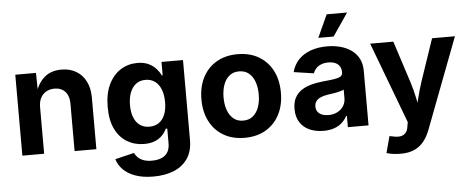

<svg xmlns="http://www.w3.org/2000/svg" viewBox="-59 -914 3139 1282"><g transform="rotate(-5 1511.0 -273.5)"><path d="M207 -313V0H61V-542.5H199.7L201.7 -406.2H191.4Q212.9 -474.6 256.8 -512.2Q300.8 -549.8 370.1 -549.8Q426.8 -549.8 468.8 -525.1Q510.7 -500.5 533.9 -454.6Q557.1 -408.7 557.1 -344.7V0H411.1V-318.8Q411.1 -369.6 385 -398.4Q358.9 -427.2 313 -427.2Q282.2 -427.2 258.3 -413.8Q234.4 -400.4 220.7 -375Q207 -349.6 207 -313Z M921.9 215.3Q853 215.3 802.5 197.8Q752 180.2 720.5 148.9Q689 117.7 677.2 77.6L804.7 46.9Q811.5 62 825.7 76.4Q839.8 90.8 863.3 99.9Q886.7 108.9 921.4 108.9Q977.1 108.9 1008.8 82.8Q1040.5 56.6 1040.5 2.4V-95.7H1030.3Q1020 -72.8 1001 -52.5Q981.9 -32.2 951.9 -19.5Q921.9 -6.8 878.9 -6.8Q816.4 -6.8 766.1 -36.1Q715.8 -65.4 686.3 -124.5Q656.7 -183.6 656.7 -272.5Q656.7 -363.3 686.8 -425Q716.8 -486.8 767.3 -518.3Q817.9 -549.8 878.9 -549.8Q923.8 -549.8 954.6 -534.9Q985.4 -520 1005.1 -497.6Q1024.9 -475.1 1035.6 -452.6H1041V-542.5H1185.1V-6.3Q1185.1 68.4 1151.4 117.7Q1117.7 167 1058.3 191.2Q999 215.3 921.9 215.3ZM923.3 -118.7Q960.9 -118.7 987.3 -137.2Q1013.7 -155.8 1027.6 -190.4Q1041.5 -225.1 1041.5 -273.4Q1041.5 -321.8 1027.6 -357.4Q1013.7 -393.1 987.5 -412.8Q961.4 -432.6 923.3 -432.6Q885.7 -432.6 859.4 -412.4Q833 -392.1 819.6 -356.2Q806.2 -320.3 806.2 -273.4Q806.2 -226.1 819.8 -191.2Q833.5 -156.2 859.6 -137.5Q885.7 -118.7 923.3 -118.7Z M1550.8 10.7Q1469.2 10.7 1409.4 -24.4Q1349.6 -59.6 1317.1 -122.6Q1284.7 -185.5 1284.7 -269Q1284.7 -353.5 1317.1 -416.5Q1349.6 -479.5 1409.4 -514.6Q1469.2 -549.8 1550.8 -549.8Q1632.8 -549.8 1692.6 -514.6Q1752.4 -479.5 1784.9 -416.5Q1817.4 -353.5 1817.4 -269Q1817.4 -185.5 1784.9 -122.6Q1752.4 -59.6 1692.6 -24.4Q1632.8 10.7 1550.8 10.7ZM1550.8 -104.5Q1589.8 -104.5 1616 -126Q1642.1 -147.5 1655.5 -184.8Q1668.9 -222.2 1668.9 -269.5Q1668.9 -317.9 1655.5 -355Q1642.1 -392.1 1616 -413.3Q1589.8 -434.6 1550.8 -434.6Q1512.2 -434.6 1486.1 -413.3Q1460 -392.1 1446.5 -355Q1433.1 -317.9 1433.1 -269.5Q1433.1 -222.2 1446.5 -184.8Q1460 -147.5 1486.1 -126Q1512.2 -104.5 1550.8 -104.5Z M2079.6 10.3Q2027.3 10.3 1986.3 -7.8Q1945.3 -25.9 1921.9 -62Q1898.4 -98.1 1898.4 -151.9Q1898.4 -197.3 1915 -227.8Q1931.6 -258.3 1960.7 -276.9Q1989.7 -295.4 2026.6 -305.2Q2063.5 -314.9 2103.5 -318.8Q2150.9 -323.2 2179.9 -327.6Q2209 -332 2222.4 -340.8Q2235.8 -349.6 2235.8 -367.2V-369.6Q2235.8 -392.6 2225.8 -408.7Q2215.8 -424.8 2196.8 -433.3Q2177.7 -441.9 2149.9 -441.9Q2122.1 -441.9 2101.3 -433.3Q2080.6 -424.8 2067.4 -410.4Q2054.2 -396 2048.3 -377.9L1914.1 -397.9Q1926.8 -446.3 1959 -480.2Q1991.2 -514.2 2040 -532Q2088.9 -549.8 2150.9 -549.8Q2195.8 -549.8 2237.3 -539.3Q2278.8 -528.8 2311.3 -506.3Q2343.8 -483.9 2362.5 -449.2Q2381.3 -414.6 2381.3 -365.7V0H2242.7V-75.7H2237.8Q2224.6 -50.3 2202.9 -30.8Q2181.2 -11.2 2150.6 -0.5Q2120.1 10.3 2079.6 10.3ZM2120.6 -91.8Q2155.3 -91.8 2181.4 -105.5Q2207.5 -119.1 2222.2 -142.6Q2236.8 -166 2236.8 -194.3V-252.4Q2230 -248.5 2217.3 -244.6Q2204.6 -240.7 2188.7 -237.5Q2172.9 -234.4 2157.2 -232.2Q2141.6 -230 2128.9 -228Q2102.1 -224.1 2081.5 -215.6Q2061 -207 2049.8 -192.4Q2038.6 -177.7 2038.6 -156.2Q2038.6 -135.3 2049.1 -120.8Q2059.6 -106.4 2078.1 -99.1Q2096.7 -91.8 2120.6 -91.8ZM2098.1 -611.3 2167.5 -763.2H2304.2L2200.7 -611.3Z M2484.4 194.3 2514.2 83.5 2537.6 87.9Q2565.9 94.7 2587.4 91.1Q2608.9 87.4 2622.1 72.5Q2635.3 57.6 2638.7 31.2L2644 1L2439.5 -542.5H2594.7L2685.5 -262.2Q2702.1 -209.5 2713.1 -156.7Q2724.1 -104 2737.3 -46.9H2702.6Q2715.8 -104 2729 -157.2Q2742.2 -210.4 2759.3 -262.2L2854.5 -542.5H3007.8L2776.4 65.9Q2759.8 109.9 2734.1 141.6Q2708.5 173.3 2670.9 190.4Q2633.3 207.5 2580.1 207.5Q2551.8 207.5 2526.4 203.9Q2501 200.2 2484.4 194.3Z"/></g></svg>

Font: Inter 16pt
Style: Bold
Weight: 700
Version: Version 4.001;git-66647c0bb